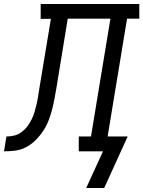

<svg xmlns="http://www.w3.org/2000/svg" viewBox="-76 -755 715 958"><path d="M444 183H354L438 0H317V-74H378L475 -662H262L206 -319Q201 -291 196 -263.5Q191 -236 184 -208.5Q177 -181 166.5 -154Q156 -127 139.5 -102Q123 -77 101.5 -55.5Q80 -34 54 -20.5Q28 -7 0 -3.5Q-28 0 -56 0L-44 -74Q-25 -74 -5.5 -78.5Q14 -83 31 -95.5Q48 -108 60.5 -124.5Q73 -141 82 -159.5Q91 -178 96.5 -197Q102 -216 106.5 -235Q111 -254 114 -273.5Q117 -293 120 -312L178 -661H127V-735H619V-662H558L461 -74H561Z"/></svg>

Font: Iosevka Plex Etoile
Style: Italic
Weight: 400
Italic angle: -9°
Designer: Belleve Invis
Foundry: Belleve Invis
Version: Version 25.1.1; ttfautohint (v1.8.4)